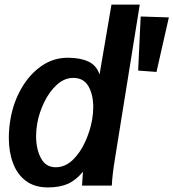

<svg xmlns="http://www.w3.org/2000/svg" viewBox="-20 -810 757 838"><path d="M18.5 -208.5Q18.5 -249.5 26 -291.5Q38.5 -363.5 73.5 -424.5Q108.5 -485.5 160.8 -521.8Q213 -558 275.5 -558Q330 -558 365.5 -541.5Q401 -525 414.5 -485L466.5 -790H590L482.5 -122Q470 -46.5 468 0H338L342 -60.5Q311 -23 275.8 -7.5Q240.5 8 188.5 8Q131 8 93 -20.5Q55 -49 36.8 -98Q18.5 -147 18.5 -208.5ZM382 -286.5Q387 -316.5 387 -341.5Q387 -397 366 -433.5Q345 -470 300 -470Q260.5 -470 227.5 -439.5Q194.5 -409 172.5 -363Q150.5 -317 142.5 -271.5Q137.5 -241.5 137.5 -216.5Q137.5 -159 158.8 -119.5Q180 -80 223 -80Q264.5 -80 297.8 -112.2Q331 -144.5 352.2 -192Q373.5 -239.5 382 -286.5ZM583 -502 594 -738 717 -734 663 -496Z"/></svg>

Font: JuliaMono
Style: Bold Italic
Weight: 700
Italic angle: -9°
Monospace: yes
Designer: cormullion
Foundry: corm
Version: Version 0.057; ttfautohint (v1.8.4)